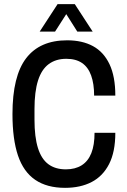

<svg xmlns="http://www.w3.org/2000/svg" viewBox="-20 -892 610 924"><path d="M293 12Q206 12 149.5 -26.5Q93 -65 66.5 -143.5Q40 -222 40 -343Q40 -526 106 -612Q172 -698 303 -698Q376 -698 427.5 -670Q479 -642 507 -583Q535 -524 535 -432H433Q433 -489 418.5 -529Q404 -569 374.5 -589Q345 -609 299 -609Q249 -609 214.5 -583.5Q180 -558 163 -504.5Q146 -451 146 -367V-316Q146 -233 162.5 -180Q179 -127 212.5 -102Q246 -77 297 -77Q342 -77 373 -96.5Q404 -116 419.5 -155Q435 -194 435 -253H535Q535 -161 505 -102.5Q475 -44 421 -16Q367 12 293 12ZM171 -740 257 -872H340L426 -740H352L278 -857H320L245 -740Z"/></svg>

Font: Archivo Condensed Medium
Style: Regular
Weight: 500
Width: 3
Designer: Hector Gatti
Foundry: Omnibus-Type
Version: Version 2.001